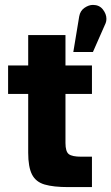

<svg xmlns="http://www.w3.org/2000/svg" viewBox="-20 -763 454 783"><path d="M259 0Q198 0 162 -10.5Q126 -21 110.5 -51.5Q95 -82 95 -140V-380H13V-496H95V-620H247V-496H355V-380H247V-180Q247 -145 260.5 -134.5Q274 -124 311 -124H355V0ZM279 -551Q285 -587 291 -623.5Q297 -660 303 -696Q307 -719 324.5 -731Q342 -743 359 -743Q385 -743 399.5 -724.5Q414 -706 414 -686Q414 -677 411 -669L359 -551Z"/></svg>

Font: Atkinson Hyperlegible
Style: Bold
Weight: 700
Designer: Elliott Scott, Megan Eiswerth, Linus Boman, Theodore Petrosky
Foundry: Braille Institute
Version: Version 1.006; ttfautohint (v1.8.3)